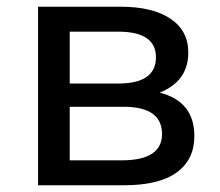

<svg xmlns="http://www.w3.org/2000/svg" viewBox="-20 -550 654 570"><path d="M454 -275Q557 -249 557 -146Q557 -76 504.5 -38Q452 0 348 0H93V-530H339Q433 -530 486 -494.5Q539 -459 539 -394Q539 -309 454 -275ZM187 -456V-302H331Q443 -302 443 -380Q443 -456 331 -456ZM341 -74Q461 -74 461 -152Q461 -233 347 -233H187V-74Z"/></svg>

Font: Montserrat
Style: Regular
Weight: 500
Designer: Julieta Ulanovsky
Foundry: Julieta Ulanovsky
Version: Version 7.200;PS 007.200;hotconv 1.0.88;makeotf.lib2.5.64775